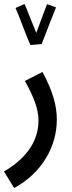

<svg xmlns="http://www.w3.org/2000/svg" viewBox="-51 -713 362 963"><path d="M102 -487 158 -492C172 -530 220 -651 230 -676L185 -692C179 -678 151 -602 131 -548C112 -593 82 -672 72 -693L27 -673C45 -634 84 -523 102 -487ZM20 230C161 154 234 20 234 -113C234 -183 214 -256 162 -352L74 -307C119 -226 142 -165 142 -109C142 -16 93 75 -31 147Z"/></svg>

Font: Noto Sans Arabic ExtCond Med
Style: Regular
Weight: 500
Width: 2
Designer: Monotype Design Team, Nadine Chahine, Nizar Qandah and Khaled Hosny
Foundry: Monotype Imaging Inc.
Version: Version 2.012